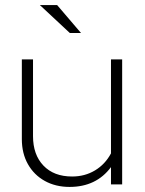

<svg xmlns="http://www.w3.org/2000/svg" viewBox="-20 -726 569 756"><path d="M254 10Q199 10 156.5 -13.5Q114 -37 90 -79.5Q66 -122 66 -178V-492H110V-190Q110 -117 151 -74Q192 -31 264 -31Q314 -31 354 -55Q394 -79 417 -122V-492H461V0H417V-68Q359 10 254 10ZM255 -596 137 -706H205L299 -596Z"/></svg>

Font: Red Hat Display
Style: Regular
Weight: 300
Designer: Pentagram, MCKL
Foundry: Pentagram, MCKL
Version: Version 1.023